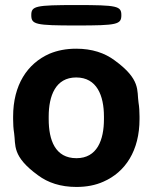

<svg xmlns="http://www.w3.org/2000/svg" viewBox="-20 -731 605 761"><path d="M32 -269V-259C32 -240 33 -221 36 -203C43 -156 26 -112 131 -36C170 -7 220 10 283 10C323 10 359 3 390 -11C477 -49 533 -134 533 -259V-269C533 -288 532 -307 529 -325C522 -372 539 -416 434 -492C395 -521 345 -538 282 -538C242 -538 207 -531 176 -518C88 -479 32 -394 32 -269ZM392 -269V-259C392 -176 365 -104 283 -104C199 -104 173 -175 173 -259V-269C173 -351 200 -424 282 -424C364 -424 392 -352 392 -269ZM461 -671C461 -707 445 -711 283 -711C120 -711 104 -707 104 -671C104 -634 120 -630 283 -630C445 -630 461 -634 461 -671Z"/></svg>

Font: Asimov Print
Style: A
Weight: 500
Designer: Google
Version: Version 2.000980: 2014